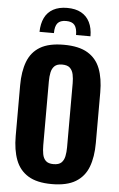

<svg xmlns="http://www.w3.org/2000/svg" viewBox="-66 -1085 709 1141"><g transform="rotate(5 288.0 -514.5)"><path d="M287 11Q198 11 146 -21Q94 -53 71.5 -112.5Q49 -172 49 -255V-557Q49 -640 71.5 -699Q94 -758 146 -789Q198 -820 287 -820Q377 -820 429.5 -788.5Q482 -757 504.5 -698.5Q527 -640 527 -557V-255Q527 -172 504.5 -112.5Q482 -53 429.5 -21Q377 11 287 11ZM287 -108Q319 -108 334 -122.5Q349 -137 354 -161.5Q359 -186 359 -214V-597Q359 -625 354 -649Q349 -673 334 -687.5Q319 -702 287 -702Q257 -702 242 -687.5Q227 -673 222 -649Q217 -625 217 -597V-214Q217 -186 221.5 -161.5Q226 -137 241 -122.5Q256 -108 287 -108ZM136 -884Q137 -933 154 -968Q171 -1003 205 -1021.5Q239 -1040 288 -1040Q338 -1040 371.5 -1021.5Q405 -1003 422.5 -968Q440 -933 440 -884H354Q354 -924 339 -943Q324 -962 288 -962Q253 -962 237.5 -943.5Q222 -925 222 -884Z"/></g></svg>

Font: Oswald SemiBold
Style: Regular
Weight: 600
Designer: Vernon Adams
Foundry: Vernon Adams
Version: Version 4.103;gftools[0.9.33.dev8+g029e19f]